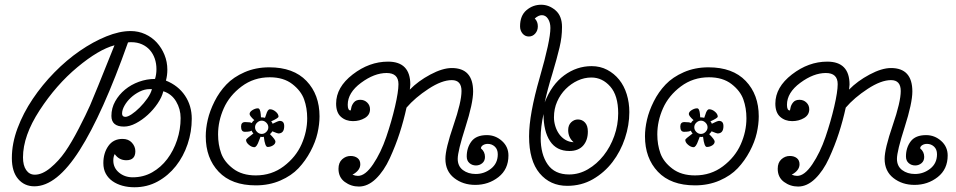

<svg xmlns="http://www.w3.org/2000/svg" viewBox="-20 -773 4033 810"><path d="M680 -433Q732 -412 760.5 -369.5Q789 -327 789 -272Q789 -217 771.5 -165Q754 -113 722 -72.5Q690 -32 645.5 -7.5Q601 17 547 17Q520 17 496.5 10.5Q473 4 455 -8.5Q437 -21 426.5 -40Q416 -59 416 -85Q416 -127 437 -157Q458 -187 497 -187Q522 -187 536.5 -171Q551 -155 551 -135Q551 -97 513 -97Q482 -97 464 -123Q458 -112 458 -96Q458 -65 482 -45Q506 -25 540 -25Q585 -25 622 -46Q659 -67 685.5 -102Q712 -137 727 -182Q742 -227 742 -275Q742 -313 723 -345Q704 -377 669 -388Q663 -363 645 -336.5Q627 -310 603.5 -288.5Q580 -267 553.5 -253Q527 -239 503 -239Q450 -239 450 -284Q450 -317 466 -345.5Q482 -374 507.5 -395Q533 -416 566 -428Q599 -440 634 -440Q640 -459 640 -481Q640 -505 633 -525.5Q626 -546 612.5 -561.5Q599 -577 579 -586Q559 -595 534 -595Q523 -595 520 -594Q413 -292 316 -139.5Q219 13 125 13Q83 13 56.5 -18Q30 -49 30 -106Q30 -168 54 -232Q78 -296 118 -355.5Q158 -415 209.5 -467.5Q261 -520 317 -558.5Q373 -597 428.5 -619.5Q484 -642 531 -642Q564 -642 592.5 -629Q621 -616 641.5 -593.5Q662 -571 674 -541.5Q686 -512 686 -479Q686 -455 680 -433ZM509 -280Q519 -280 535.5 -291Q552 -302 569.5 -319.5Q587 -337 601.5 -357.5Q616 -378 621 -397H611Q590 -397 569 -386.5Q548 -376 531.5 -360.5Q515 -345 505 -327Q495 -309 495 -294Q495 -280 509 -280ZM463 -582Q396 -564 306.5 -489.5Q217 -415 147 -307.5Q77 -200 77 -109Q77 -75 90.5 -55.5Q104 -36 127 -36Q158 -36 193 -65Q228 -94 255 -133Q282 -172 312.5 -231Q343 -290 360 -328.5Q377 -367 463 -582Z M1059 9Q957 9 902.5 -48.5Q848 -106 848 -198Q848 -231 856.5 -268Q865 -305 885 -345Q905 -385 935 -416.5Q965 -448 1012 -468.5Q1059 -489 1116 -489Q1218 -489 1273 -431.5Q1328 -374 1328 -282Q1328 -249 1319.5 -211.5Q1311 -174 1290 -134.5Q1269 -95 1239.5 -63.5Q1210 -32 1163 -11.5Q1116 9 1059 9ZM1059 -33Q1126 -33 1177 -71.5Q1228 -110 1252 -164Q1276 -218 1276 -274Q1276 -317 1263 -353.5Q1250 -390 1213 -418.5Q1176 -447 1118 -447Q1051 -447 999.5 -408.5Q948 -370 924 -316Q900 -262 900 -206Q900 -163 913 -126.5Q926 -90 963.5 -61.5Q1001 -33 1059 -33ZM1053 -266Q1033 -284 1033 -292Q1033 -301 1045 -308.5Q1057 -316 1068 -316Q1073 -316 1076 -309.5Q1079 -303 1080 -291Q1081 -279 1081 -278Q1090 -278 1098 -276Q1099 -277 1102.5 -289Q1106 -301 1110 -306.5Q1114 -312 1119 -312Q1131 -312 1143 -302Q1155 -292 1155 -281Q1155 -275 1124 -261Q1129 -256 1130 -251Q1154 -263 1160 -263Q1179 -263 1179 -241Q1179 -210 1154 -210Q1151 -210 1129 -219Q1128 -216 1119 -207Q1142 -184 1142 -176Q1142 -166 1131.5 -159.5Q1121 -153 1109 -153Q1098 -153 1093 -196Q1086 -194 1079 -196Q1078 -195 1073 -180.5Q1068 -166 1063 -159Q1058 -152 1053 -152Q1042 -152 1030 -162Q1018 -172 1018 -183Q1018 -187 1049 -210Q1045 -214 1041 -222Q1036 -217 1013 -217Q997 -217 997 -239Q997 -258 1014 -258Q1037 -258 1042 -254Q1046 -262 1053 -266ZM1064 -255Q1056 -247 1056 -236Q1056 -225 1064.5 -216.5Q1073 -208 1084 -208Q1095 -208 1103.5 -216.5Q1112 -225 1112 -236Q1112 -247 1103.5 -255.5Q1095 -264 1084 -264Q1073 -264 1064 -255Z M1500 -80Q1500 -54 1467 -36Q1479 -31 1490 -31Q1521 -31 1554 -80Q1587 -129 1609.5 -195Q1632 -261 1646.5 -323.5Q1661 -386 1661 -418Q1661 -465 1611 -465Q1559 -465 1503 -423.5Q1447 -382 1447 -331Q1447 -307 1459 -307Q1460 -307 1462 -318.5Q1464 -330 1473 -341Q1482 -352 1500 -352Q1517 -352 1529 -340.5Q1541 -329 1541 -312Q1541 -288 1519 -275Q1497 -262 1469 -262Q1439 -262 1418.5 -280Q1398 -298 1398 -336Q1398 -405 1468 -459Q1538 -513 1617 -513Q1711 -513 1711 -416Q1711 -413 1709 -395Q1744 -431 1795.5 -458.5Q1847 -486 1886 -486Q1976 -486 1976 -387Q1976 -338 1943.5 -236.5Q1911 -135 1911 -103Q1911 -72 1933 -55.5Q1955 -39 1987 -39Q2023 -39 2051.5 -61.5Q2080 -84 2080 -122Q2080 -143 2067.5 -154.5Q2055 -166 2038 -166Q2026 -166 2017.5 -160.5Q2009 -155 2009 -147Q2026 -133 2026 -111Q2026 -94 2014.5 -84.5Q2003 -75 1988 -75Q1972 -75 1960.5 -85Q1949 -95 1949 -113Q1949 -150 1969 -176.5Q1989 -203 2034 -203Q2070 -203 2097.5 -178.5Q2125 -154 2125 -117Q2125 -59 2083 -26Q2041 7 1985 7Q1933 7 1896 -22Q1859 -51 1859 -103Q1859 -145 1893 -244Q1927 -343 1927 -389Q1927 -435 1886 -435Q1844 -435 1787.5 -398Q1731 -361 1695 -319Q1683 -264 1666 -211.5Q1649 -159 1624.5 -105.5Q1600 -52 1566 -19Q1532 14 1494 14Q1461 14 1434.5 -5.5Q1408 -25 1408 -61Q1408 -87 1423.5 -101Q1439 -115 1459 -115Q1477 -115 1488.5 -106Q1500 -97 1500 -80Z M2174 -662Q2174 -707 2201 -730Q2228 -753 2263 -753Q2296 -753 2323.5 -729.5Q2351 -706 2351 -659Q2351 -637 2348.5 -616.5Q2346 -596 2340.5 -572.5Q2335 -549 2327.5 -522Q2320 -495 2310 -461Q2300 -429 2292 -399Q2284 -369 2278 -341Q2307 -416 2360 -455Q2413 -494 2476 -494Q2512 -494 2541.5 -478.5Q2571 -463 2592 -437Q2613 -411 2624 -375.5Q2635 -340 2635 -300Q2635 -245 2616.5 -189.5Q2598 -134 2564 -89.5Q2530 -45 2481.5 -17Q2433 11 2373 11Q2301 11 2256.5 -42Q2212 -95 2212 -198Q2212 -290 2257 -446Q2302 -602 2302 -655Q2302 -678 2292 -693.5Q2282 -709 2266 -709Q2252 -709 2236 -695Q2249 -682 2249 -662Q2249 -644 2238 -631.5Q2227 -619 2211 -619Q2195 -619 2184.5 -631.5Q2174 -644 2174 -662ZM2400 -173Q2377 -193 2377 -224Q2377 -245 2389.5 -257Q2402 -269 2418 -269Q2436 -269 2448 -256Q2460 -243 2460 -218Q2460 -181 2440 -158.5Q2420 -136 2382 -136Q2328 -136 2300.5 -177.5Q2273 -219 2273 -292Q2261 -238 2261 -191Q2261 -122 2290.5 -79.5Q2320 -37 2381 -37Q2423 -37 2460.5 -59Q2498 -81 2526.5 -117Q2555 -153 2571.5 -199.5Q2588 -246 2588 -295Q2588 -370 2554.5 -408Q2521 -446 2475 -446Q2445 -446 2417 -433Q2389 -420 2366.5 -397.5Q2344 -375 2330.5 -344.5Q2317 -314 2317 -278Q2317 -260 2322.5 -241.5Q2328 -223 2338.5 -208Q2349 -193 2364.5 -183.5Q2380 -174 2400 -173Z M2912 9Q2810 9 2755.5 -48.5Q2701 -106 2701 -198Q2701 -231 2709.5 -268Q2718 -305 2738 -345Q2758 -385 2788 -416.5Q2818 -448 2865 -468.5Q2912 -489 2969 -489Q3071 -489 3126 -431.5Q3181 -374 3181 -282Q3181 -249 3172.5 -211.5Q3164 -174 3143 -134.5Q3122 -95 3092.5 -63.5Q3063 -32 3016 -11.5Q2969 9 2912 9ZM2912 -33Q2979 -33 3030 -71.5Q3081 -110 3105 -164Q3129 -218 3129 -274Q3129 -317 3116 -353.5Q3103 -390 3066 -418.5Q3029 -447 2971 -447Q2904 -447 2852.5 -408.5Q2801 -370 2777 -316Q2753 -262 2753 -206Q2753 -163 2766 -126.5Q2779 -90 2816.5 -61.5Q2854 -33 2912 -33ZM2906 -266Q2886 -284 2886 -292Q2886 -301 2898 -308.5Q2910 -316 2921 -316Q2926 -316 2929 -309.5Q2932 -303 2933 -291Q2934 -279 2934 -278Q2943 -278 2951 -276Q2952 -277 2955.5 -289Q2959 -301 2963 -306.5Q2967 -312 2972 -312Q2984 -312 2996 -302Q3008 -292 3008 -281Q3008 -275 2977 -261Q2982 -256 2983 -251Q3007 -263 3013 -263Q3032 -263 3032 -241Q3032 -210 3007 -210Q3004 -210 2982 -219Q2981 -216 2972 -207Q2995 -184 2995 -176Q2995 -166 2984.5 -159.5Q2974 -153 2962 -153Q2951 -153 2946 -196Q2939 -194 2932 -196Q2931 -195 2926 -180.5Q2921 -166 2916 -159Q2911 -152 2906 -152Q2895 -152 2883 -162Q2871 -172 2871 -183Q2871 -187 2902 -210Q2898 -214 2894 -222Q2889 -217 2866 -217Q2850 -217 2850 -239Q2850 -258 2867 -258Q2890 -258 2895 -254Q2899 -262 2906 -266ZM2917 -255Q2909 -247 2909 -236Q2909 -225 2917.5 -216.5Q2926 -208 2937 -208Q2948 -208 2956.5 -216.5Q2965 -225 2965 -236Q2965 -247 2956.5 -255.5Q2948 -264 2937 -264Q2926 -264 2917 -255Z M3353 -80Q3353 -54 3320 -36Q3332 -31 3343 -31Q3374 -31 3407 -80Q3440 -129 3462.5 -195Q3485 -261 3499.5 -323.5Q3514 -386 3514 -418Q3514 -465 3464 -465Q3412 -465 3356 -423.5Q3300 -382 3300 -331Q3300 -307 3312 -307Q3313 -307 3315 -318.5Q3317 -330 3326 -341Q3335 -352 3353 -352Q3370 -352 3382 -340.5Q3394 -329 3394 -312Q3394 -288 3372 -275Q3350 -262 3322 -262Q3292 -262 3271.5 -280Q3251 -298 3251 -336Q3251 -405 3321 -459Q3391 -513 3470 -513Q3564 -513 3564 -416Q3564 -413 3562 -395Q3597 -431 3648.5 -458.5Q3700 -486 3739 -486Q3829 -486 3829 -387Q3829 -338 3796.5 -236.5Q3764 -135 3764 -103Q3764 -72 3786 -55.5Q3808 -39 3840 -39Q3876 -39 3904.5 -61.5Q3933 -84 3933 -122Q3933 -143 3920.5 -154.5Q3908 -166 3891 -166Q3879 -166 3870.5 -160.5Q3862 -155 3862 -147Q3879 -133 3879 -111Q3879 -94 3867.5 -84.5Q3856 -75 3841 -75Q3825 -75 3813.5 -85Q3802 -95 3802 -113Q3802 -150 3822 -176.5Q3842 -203 3887 -203Q3923 -203 3950.5 -178.5Q3978 -154 3978 -117Q3978 -59 3936 -26Q3894 7 3838 7Q3786 7 3749 -22Q3712 -51 3712 -103Q3712 -145 3746 -244Q3780 -343 3780 -389Q3780 -435 3739 -435Q3697 -435 3640.5 -398Q3584 -361 3548 -319Q3536 -264 3519 -211.5Q3502 -159 3477.5 -105.5Q3453 -52 3419 -19Q3385 14 3347 14Q3314 14 3287.5 -5.5Q3261 -25 3261 -61Q3261 -87 3276.5 -101Q3292 -115 3312 -115Q3330 -115 3341.5 -106Q3353 -97 3353 -80Z"/></svg>

Font: Bonbon
Style: Regular
Weight: 400
Designer: Ksenia Erulevich
Foundry: Cyreal (www.cyreal.org)
Version: Version 1.001